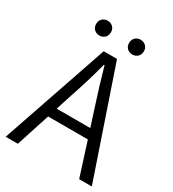

<svg xmlns="http://www.w3.org/2000/svg" viewBox="-193 -917 926 1025"><g transform="rotate(30 269.5 -404.5)"><path d="M4 0 229 -657H311L535 0H457L391 -207H146L79 0ZM199 -372 165 -266H372L338 -372Q302 -481 270 -595H266Q251 -537 234.5 -482.5Q218 -428 199 -372ZM369 -718Q350 -718 337 -730.5Q324 -743 324 -764Q324 -784 337 -796.5Q350 -809 369 -809Q389 -809 402 -796.5Q415 -784 415 -764Q415 -743 402 -730.5Q389 -718 369 -718ZM167 -718Q147 -718 134 -730.5Q121 -743 121 -764Q121 -784 134 -796.5Q147 -809 167 -809Q186 -809 199 -796.5Q212 -784 212 -764Q212 -743 199 -730.5Q186 -718 167 -718Z"/></g></svg>

Font: Assistant
Style: Regular
Weight: 400
Designer: Hebrew By Ben Nathan, Latin by Paul Hunt
Version: Version 3.000